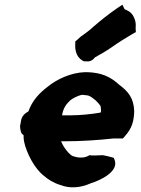

<svg xmlns="http://www.w3.org/2000/svg" viewBox="-20 -808 596 814"><path d="M65 -275C65 -264 67 -253 71 -243C74 -239 76 -239 80 -235C80 -226 80 -217 82 -208C92 -160 126 -93 167 -62C184 -47 206 -33 235 -24C276 -8 320 -11 365 -31C401 -42 485 -79 466 -130L462 -139L451 -142C440 -145 428 -148 416 -150H414L387 -149H386C376 -148 368 -149 359 -150L352 -146C331 -136 307 -140 289 -146C276 -151 251 -179 239 -209H254C324 -209 399 -214 461 -221H501L509 -230C539 -263 548 -294 549 -337C547 -392 524 -420 485 -449C448 -483 410 -500 351 -502H339C282 -500 222 -473 183 -441C146 -413 117 -382 100 -335C99 -335 97 -334 96 -333C83 -326 71 -312 69 -295C69 -292 67 -286 66 -278ZM243 -319C249 -351 259 -364 277 -382C286 -390 312 -404 329 -406C332 -406 336 -405 339 -405C359 -404 365 -399 386 -382C396 -372 403 -364 406 -359C407 -355 409 -344 408 -332C407 -332 405 -331 402 -330C368 -324 318 -319 278 -319ZM299 -632V-620C298 -600 301 -568 330 -551L336 -548H344C358 -546 371 -550 381 -563L383 -565C405 -577 429 -591 454 -608C485 -630 511 -646 540 -663L556 -672L555 -688C555 -694 559 -714 546 -738C537 -757 520 -764 508 -769L499 -788L475 -772C440 -748 409 -723 375 -694H374V-693C357 -677 342 -667 327 -656L325 -655Z"/></svg>

Font: Hussar Pisanka
Style: BlkKur
Weight: 700
Designer: Robert Jablonski
Foundry: Cannot Into Space Fonts
Version: Version 1.070